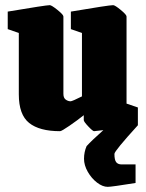

<svg xmlns="http://www.w3.org/2000/svg" viewBox="-20 -496 565 745"><path d="M515 -10Q424 90 424 101Q424 125 431 133.5Q438 142 452 142H506V214Q413 229 398 229Q378 229 356.5 212.5Q335 196 320.5 170.5Q306 145 306 120Q306 94 316 71Q336 49 381 9Q345 13 345 13Q340 13 322.5 -5.5Q305 -24 305 -30V-49Q280 -29 249.5 -8Q219 13 213 13Q133 13 93 -19Q53 -51 53 -130V-368L10 -383V-451Q159 -476 173 -476Q180 -476 203 -457.5Q226 -439 226 -432V-132Q226 -116 235 -109.5Q244 -103 254 -103Q260 -103 298 -122V-368L255 -383V-451Q403 -476 419 -476Q426 -476 448.5 -457.5Q471 -439 471 -432V-94L515 -79Z"/></svg>

Font: Grenze Black
Style: Regular
Weight: 900
Designer: Renata Polastri
Foundry: Omnibus-Type
Version: Version 1.002; ttfautohint (v1.8)